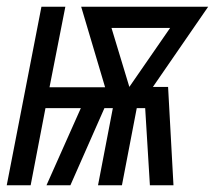

<svg xmlns="http://www.w3.org/2000/svg" viewBox="-46 -550 638 570"><path d="M-26 0 77 -530H148L101 -291H266L195 -530H572L408 -292H453L469 0H399L385 -229H360L316 0H245L289 -229H264L163 0H92L194 -229H89L45 0ZM338 -292 459 -467H285Z"/></svg>

Font: Lode Term
Style: Italic
Weight: 400
Italic angle: -11°
Monospace: yes
Designer: Belleve Invis
Foundry: Belleve Invis
Version: Version 29.2.0